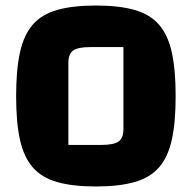

<svg xmlns="http://www.w3.org/2000/svg" viewBox="-20 -660 694 695"><path d="M38.4 -312Q38.4 -407.2 52.3 -470.5Q66.2 -533.9 98.9 -571.2Q131.6 -608.4 187.6 -624.2Q243.6 -640 327.1 -640Q410.4 -640 466.5 -624.2Q522.6 -608.4 555.3 -571Q588 -533.6 601.9 -470.4Q615.8 -407.2 615.8 -312Q615.8 -216.8 601.9 -154Q588 -91.1 555.3 -53.8Q522.6 -16.6 466.5 -0.8Q410.4 15 327.1 15Q243.6 15 187.6 -0.8Q131.6 -16.6 98.9 -53.8Q66.2 -91.1 52.3 -154Q38.4 -216.8 38.4 -312ZM227.5 -135.4H346.1Q391.8 -135.4 409.3 -147.9Q426.8 -160.5 426.8 -193.2V-489.6H307.2Q262.2 -489.6 244.8 -477.1Q227.5 -464.5 227.5 -431.8Z"/></svg>

Font: Changa
Style: Regular
Weight: 400
Designer: Eduardo Rodriguez Tunni
Foundry: Eduardo Rodriguez Tunni
Version: Version 3.003